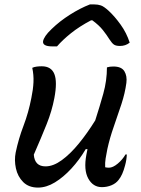

<svg xmlns="http://www.w3.org/2000/svg" viewBox="-20 -838 640 869"><path d="M126 -531Q134 -535 145.5 -536.5Q157 -538 169 -538Q212 -538 226 -503Q240 -468 226 -394Q215 -336 191.5 -277Q168 -218 133 -138Q137 -85 186 -85Q221 -85 259.5 -113Q298 -141 336.5 -188Q375 -235 411 -293Q431 -355 447.5 -414Q464 -473 464 -533Q476 -537 493 -537Q530 -537 543 -515.5Q556 -494 552 -463Q546 -417 529.5 -366.5Q513 -316 495 -265Q477 -214 466 -164Q461 -140 458 -120.5Q455 -101 456 -81Q464 -79 473 -79Q491 -79 513 -97.5Q535 -116 548 -139H554Q553 -114 546 -89Q535 -46 517 -24Q505 -8 484.5 0.5Q464 9 441 9Q401 9 379.5 -30Q358 -69 371 -138Q373 -150 376 -163H368Q339 -114 303 -75Q267 -36 228.5 -12.5Q190 11 152 11Q110 11 85 -14Q60 -39 52 -76Q44 -113 51 -148Q64 -210 86.5 -269Q109 -328 122 -395Q130 -433 131.5 -466Q133 -499 126 -531ZM387 -818H407Q423 -818 436.5 -813.5Q450 -809 472 -789Q499 -764 526 -726.5Q553 -689 567 -645Q557 -637 546 -633.5Q535 -630 523 -630Q505 -630 496 -636Q487 -642 476 -659Q463 -680 445.5 -702Q428 -724 398 -746H392Q339 -718 301 -687.5Q263 -657 238 -628H217Q171 -628 175 -652Q177 -662 186 -675.5Q195 -689 214 -707Q250 -742 296.5 -771.5Q343 -801 387 -818Z"/></svg>

Font: Recursive Mn Csl St
Style: Italic
Weight: 400
Italic angle: -15°
Monospace: yes
Version: Version 1.079;hotconv 1.0.112;makeotfexe 2.5.65598; ttfautoh